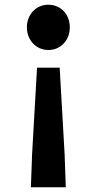

<svg xmlns="http://www.w3.org/2000/svg" viewBox="-20 -594 410 814"><path d="M111 200H259L254 61L233 -307H137L116 61ZM185 -382C238 -382 276 -424 276 -478C276 -533 238 -574 185 -574C133 -574 94 -533 94 -478C94 -424 133 -382 185 -382Z"/></svg>

Font: Noto Sans JP
Style: Bold
Weight: 700
Designer: Ryoko NISHIZUKA 西塚涼子 (kana, bopomofo & ideographs); Paul D. Hunt (Latin, Greek & Cyrillic); Sandoll Communications 산돌커뮤니
Foundry: Adobe
Version: Version 2.004;hotconv 1.0.118;makeotfexe 2.5.65603